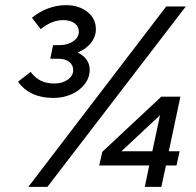

<svg xmlns="http://www.w3.org/2000/svg" viewBox="-20 -725 762 745"><path d="M187 -345Q141 -345 106.5 -361Q72 -377 50 -408L99 -446Q116 -423 138 -412Q160 -401 191 -401Q222 -401 243 -416Q264 -431 264 -453Q264 -473 248.5 -485Q233 -497 207 -497H175L186 -550H212Q243 -550 264.5 -565Q286 -580 286 -602Q286 -622 269.5 -634.5Q253 -647 226 -647Q181 -647 138 -612L104 -656Q133 -680 167 -692.5Q201 -705 236 -705Q286 -705 319 -679Q352 -653 352 -612Q352 -582 332.5 -558Q313 -534 281 -521Q303 -511 315.5 -494Q328 -477 328 -454Q328 -424 309 -399Q290 -374 258 -359.5Q226 -345 187 -345ZM542 0 559 -83H365L377 -136L606 -350H680L635 -138H677L665 -83H624L606 0ZM451 -138H571L601 -278ZM90 0 625 -700H701L164 0Z"/></svg>

Font: Red Hat Display SemiBold
Style: Italic
Weight: 600
Italic angle: -12°
Designer: Pentagram, MCKL
Foundry: Pentagram, MCKL
Version: Version 1.023